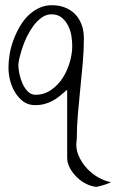

<svg xmlns="http://www.w3.org/2000/svg" viewBox="-20 -440 448 741"><path d="M239.3 -93.8Q222.7 -79.1 208.5 -67.9Q194.3 -56.6 179.7 -49.3Q165 -42 149.9 -38.1Q134.8 -34.2 116.2 -34.2Q88.9 -34.2 69.8 -48.3Q50.8 -62.5 37.6 -84.5Q24.4 -106.4 18.6 -131.3Q12.7 -156.2 12.7 -179.7Q12.7 -203.1 17.1 -230Q21.5 -256.8 31.2 -283.7Q41 -310.5 55.2 -335.4Q69.3 -360.4 87.9 -378.9Q106.4 -397.5 129.9 -408.7Q153.3 -419.9 180.7 -419.9Q208 -419.9 230.5 -411.1Q252.9 -402.3 269 -386.2Q285.2 -370.1 294.4 -346.2Q303.7 -322.3 303.7 -293Q303.7 -244.1 299.3 -195.8Q294.9 -147.5 290 -99.1Q285.2 -50.8 280.8 -2Q276.4 46.9 276.4 95.7Q270.5 130.9 283.2 160.2Q295.9 189.5 316.9 211.4Q337.9 233.4 362.8 246.6Q387.7 259.8 408.2 262.7Q404.3 265.6 396 268.6Q387.7 271.5 378.9 274.4Q370.1 277.3 361.8 279.3Q353.5 281.2 351.6 281.2Q332 279.3 312.5 269.5Q293 259.8 276.9 244.1Q260.7 228.5 250 209Q239.3 189.5 239.3 168.9ZM50.8 -188.5Q50.8 -175.8 54.7 -156.2Q58.6 -136.7 66.4 -118.7Q74.2 -100.6 86.9 -87.4Q99.6 -74.2 117.2 -74.2Q150.4 -74.2 177.2 -92.8Q204.1 -111.3 222.2 -139.6Q240.2 -168 249.5 -200.7Q258.8 -233.4 258.8 -261.7Q258.8 -278.3 255.9 -299.3Q252.9 -320.3 243.7 -339.4Q234.4 -358.4 218.8 -371.6Q203.1 -384.8 178.7 -384.8Q159.2 -384.8 142.1 -373Q125 -361.3 110.8 -342.8Q96.7 -324.2 85.4 -301.8Q74.2 -279.3 66.9 -257.3Q59.6 -235.4 55.2 -216.8Q50.8 -198.2 50.8 -188.5Z"/></svg>

Font: Annie Use Your Telescope
Style: Regular
Weight: 400
Version: Version 1.003 2001